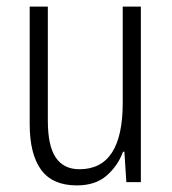

<svg xmlns="http://www.w3.org/2000/svg" viewBox="-20 -552 521 582"><path d="M407 -532V0H363L357 -92H353Q337 -49 303 -19.5Q269 10 213 10Q139 10 104.5 -37.5Q70 -85 70 -176V-532H125V-186Q125 -110 149 -74.5Q173 -39 221 -39Q352 -39 352 -240V-532Z"/></svg>

Font: Noto Sans Gurmukhi Condensed Light
Style: Regular
Weight: 300
Width: 3
Designer: Jelle Bosma - Monotype Design Team
Foundry: Monotype Imaging Inc.
Version: Version 2.004; ttfautohint (v1.8.4.7-5d5b)